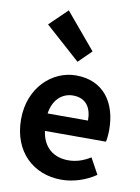

<svg xmlns="http://www.w3.org/2000/svg" viewBox="-100 -990 781 1071"><g transform="rotate(10 290.5 -455.0)"><path d="M323.4 13.8C392 13.8 462.8 -9.9 517.6 -47.9L468.1 -138.2C427.3 -113.1 387.7 -99.6 342.6 -99.6C259.1 -99.6 199.2 -147 186.7 -238.4H532.1C535.7 -252.4 538.8 -279 538.8 -306.4C538.8 -461.6 459.5 -573.5 304.7 -573.5C172.1 -573.5 44.2 -461.3 44.2 -279.9C44.2 -94.7 166.2 13.8 323.4 13.8ZM184.4 -336.9C196.1 -418.4 248.2 -460.2 307.1 -460.2C379.5 -460.2 413.3 -412 413.3 -336.9ZM298.6 -649.7 371.3 -721.2 201.1 -923.7 100.6 -826.6Z"/></g></svg>

Font: Source Han Sans JP VF
Style: Regular
Weight: 250
Designer: Ryoko NISHIZUKA 西塚涼子 (kana, bopomofo & ideographs); Paul D. Hunt (Latin, Greek & Cyrillic); Sandoll Communications 산돌커뮤니
Foundry: Adobe
Version: Version 2.004;hotconv 1.0.118;makeotfexe 2.5.65603